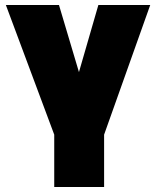

<svg xmlns="http://www.w3.org/2000/svg" viewBox="-20 -540 626 770"><path d="M197.5 210V0L3.5 -520H216.5L322.5 -164H271.5L374.5 -520H582.5L397.5 0V210Z"/></svg>

Font: Geologica Black
Style: Regular
Weight: 900
Designer: Sindre Bremnes, Frode Helland
Foundry: Monokrom Skriftforlag AS
Version: Version 1.010;gftools[0.9.28]